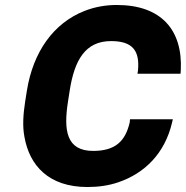

<svg xmlns="http://www.w3.org/2000/svg" viewBox="-20 -741 747 771"><path d="M81 -333C73 -281 70 -234 78 -192C98 -77 175 10 331 10C376 10 417 4 455 -9C561 -45 642 -125 671 -249L674 -262H502L501 -250C483 -171 440 -135 354 -135C246 -135 235 -218 253 -333L260 -378C279 -499 322 -576 426 -576C512 -576 542 -538 534 -457L532 -445H705L706 -459C714 -620 628 -721 449 -721C403 -721 360 -713 319 -697C195 -648 113 -533 88 -377Z"/></svg>

Font: Asimov Pro
Style: UltObl
Weight: 900
Designer: Google
Version: Version 2.000980; 2014